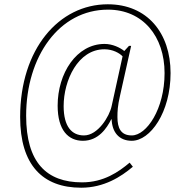

<svg xmlns="http://www.w3.org/2000/svg" viewBox="-20 -734 879 896"><path d="M359 142C465 142 545 91 600 44L585 25C534 68 464 117 363 117C197 117 102 24 102 -194C102 -470 256 -689 484 -689C647 -689 748 -564 748 -393C748 -225 664 -102 595 -102C544 -102 528 -136 528 -188C528 -214 529 -239 540 -287L592 -520H582L560 -496C540 -512 505 -529 468 -529C337 -529 249 -392 249 -241C249 -126 299 -77 367 -77C439 -77 478 -135 499 -177H501C503 -119 534 -77 595 -77C681 -77 776 -209 776 -393C776 -580 667 -714 483 -714C255 -714 74 -505 74 -188C74 35 178 142 359 142ZM372 -102C315 -102 277 -143 277 -239C277 -359 344 -504 467 -504C507 -504 538 -486 552 -471L501 -239C491 -191 437 -102 372 -102Z"/></svg>

Font: Noto Serif Armenian SemiCondensed Thin
Style: Regular
Weight: 100
Width: 4
Designer: Monotype Design Team
Foundry: Monotype Imaging Inc.
Version: Version 2.008